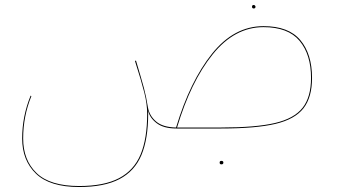

<svg xmlns="http://www.w3.org/2000/svg" viewBox="-20 -516 1352 771"><path d="M992 -489Q992 -496 999 -496Q1002 -496 1004 -493.5Q1006 -491 1006 -489Q1006 -482 999 -482Q992 -482 992 -489ZM1233 -203Q1233 -125 1198.5 -81Q1164 -37 1086 -18.5Q1008 0 869 0H688Q637 0 609 -21.5Q581 -43 574 -73L575 -59Q575 42 548 106.5Q521 171 460 203Q399 235 298 235Q180 235 124.5 181.5Q69 128 69 40Q69 -49 103 -132L106 -130Q73 -49 73 40Q73 127 127 179Q181 231 298 231Q398 231 458 199.5Q518 168 544.5 104.5Q571 41 571 -59Q571 -98 559.5 -144Q548 -190 522 -271L526 -273Q549 -196 558 -162.5Q567 -129 574 -85Q580 -51 607 -28Q634 -5 687 -4Q743 -190 831.5 -300.5Q920 -411 1038 -411Q1139 -411 1186 -355Q1233 -299 1233 -203ZM1229 -203Q1229 -297 1183 -352Q1137 -407 1038 -407Q922 -407 834 -297.5Q746 -188 691 -4H869Q1007 -4 1084 -22Q1161 -40 1195 -83Q1229 -126 1229 -203ZM877 137Q877 144 869 144Q862 144 862 137Q862 130 869 130Q877 130 877 137Z"/></svg>

Font: FiraGO Four
Style: Regular
Weight: 100
Designer: bBox Type
Foundry: bBox Type GmbH
Version: Version 1.001